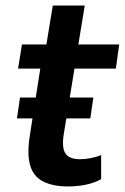

<svg xmlns="http://www.w3.org/2000/svg" viewBox="-20 -661 449 691"><path d="M225 10Q170 10 135 -8Q100 -26 88.5 -66Q77 -106 87 -171L125 -414H45L59 -501H147L170 -641H285L262 -501H409L397 -414H248L209 -175Q202 -128 216 -108Q230 -88 268 -88Q286 -88 307 -92Q328 -96 344 -103V-16Q318 -2 287.5 4Q257 10 225 10ZM41 -235 52 -310H316L305 -235Z"/></svg>

Font: Nunito Sans 7pt Condensed
Style: Bold Italic
Weight: 700
Width: 3
Italic angle: -9°
Designer: Vernon Adams
Foundry: Vernon Adams
Version: Version 3.101;gftools[0.9.27]